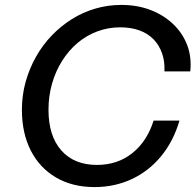

<svg xmlns="http://www.w3.org/2000/svg" viewBox="-20 -750 794 780"><path d="M364 10Q274 10 207.5 -29Q141 -68 105 -138.5Q69 -209 69 -304Q69 -363 84 -417Q99 -471 126 -519Q153 -567 190 -605.5Q227 -644 271.5 -672Q316 -700 367 -715Q418 -730 473 -730Q537 -730 590 -710Q643 -690 682 -653.5Q721 -617 740 -568Q759 -519 753 -460H648Q650 -500 638.5 -533Q627 -566 604 -590Q581 -614 546.5 -626.5Q512 -639 468 -639Q420 -639 375.5 -622.5Q331 -606 295 -575.5Q259 -545 232.5 -503Q206 -461 191.5 -410.5Q177 -360 177 -304Q177 -198 229 -139Q281 -80 374 -80Q457 -80 517 -127.5Q577 -175 604 -260H709Q685 -177 635 -116Q585 -55 515.5 -22.5Q446 10 364 10Z"/></svg>

Font: Instrument Sans Medium
Style: Italic
Weight: 500
Italic angle: -13°
Designer: Rodrigo Fuenzalida
Foundry: fragTYPE
Version: Version 1.000;gftools[0.9.28]